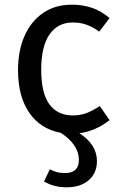

<svg xmlns="http://www.w3.org/2000/svg" viewBox="-20 -559 517 820"><path d="M448 -46Q388 1 319 10Q394 58 394 129Q394 180 359 210.5Q324 241 264 241Q210 241 168 216L193 164Q208 172 222.5 176Q237 180 258 180Q317 180 317 124Q317 92 297.5 62.5Q278 33 239 8Q153 -8 105 -77.5Q57 -147 57 -259Q57 -343 85 -406Q113 -469 164.5 -504Q216 -539 287 -539Q334 -539 373 -525.5Q412 -512 448 -482L404 -424Q376 -444 349.5 -453.5Q323 -463 291 -463Q227 -463 191.5 -412Q156 -361 156 -261Q156 -161 191 -113.5Q226 -66 291 -66Q322 -66 348 -75.5Q374 -85 406 -106Z"/></svg>

Font: FiraGOUPP
Style: Medium
Weight: 400
Designer: bBox Type
Foundry: bBox Type GmbH
Version: Version 1.001